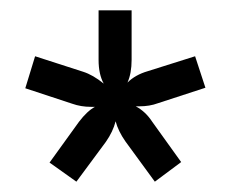

<svg xmlns="http://www.w3.org/2000/svg" viewBox="-20 -694 448 372"><path d="M156 -487Q137 -487 120 -493L29 -523L48 -585L141 -555Q160 -549 181 -532Q171 -550 171 -578V-674H235V-578Q235 -552 227 -534Q242 -549 266 -556L358 -585L378 -524L286 -494Q270 -488 250 -488H243Q262 -478 275 -458L331 -380L280 -342L223 -420Q209 -440 204 -459Q199 -439 185 -419L128 -342L76 -379L133 -458Q149 -479 164 -487Z"/></svg>

Font: Hind Mysuru
Style: Regular
Weight: 400
Designer: Manushi Parikh, Hitesh Malaviya
Foundry: Indian Type Foundry
Version: Version 0.703;PS 1.0;hotconv 1.0.86;makeotf.lib2.5.63406